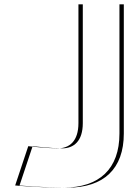

<svg xmlns="http://www.w3.org/2000/svg" viewBox="-20 -845 637 880"><path d="M527.5 -825H339.5V-281C339.5 -198 298.5 -165 244.5 -165C196.5 -165 109.5 -175 109.5 -175L49.5 5C49.5 5 152.5 15 270.5 15C435.5 15 527.5 -71 527.5 -233ZM547.5 -825V-233C547.5 -71 455.5 15 290.5 15C172.5 15 69.5 5 69.5 5L129.5 -175C129.5 -175 216.5 -165 264.5 -165C318.5 -165 359.5 -198 359.5 -281V-825Z"/></svg>

Font: Hussar Plate
Style: Regular
Weight: 700
Foundry: Cannot Into Space Fonts
Version: Version 0.798247